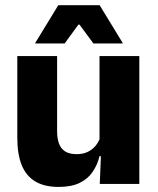

<svg xmlns="http://www.w3.org/2000/svg" viewBox="-20 -707 606 738"><path d="M46.5 -491.5H199.5V-202.5Q199.5 -175.5 206.5 -155.8Q213.5 -136 230 -125.2Q246.5 -114.5 275 -114.5Q299 -114.5 316.8 -123Q334.5 -131.5 346.8 -146Q359 -160.5 365 -178L388.5 -106.5H362.5Q354.5 -73.5 336.2 -46.5Q318 -19.5 286.2 -4Q254.5 11.5 205 11.5Q150.5 11.5 115.2 -9.8Q80 -31 63.2 -73Q46.5 -115 46.5 -178ZM362.5 -491.5H515.5V0H363.5L368.5 -123L362.5 -137ZM115.5 -542 204 -687H363L451.5 -542V-540H339L285.5 -612.5H281.5L228.5 -540H115.5Z"/></svg>

Font: Anek Devanagari
Style: Bold
Weight: 700
Designer: Kailash Malviya (Devanagari) & Yesha Goshar (Latin)
Foundry: Ek Type
Version: Version 1.003